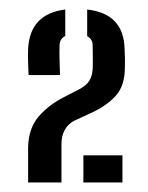

<svg xmlns="http://www.w3.org/2000/svg" viewBox="-20 -823 310 403"><path d="M39 -440Q39 -460 39 -470.8Q39 -481.5 39 -490.2Q39 -499 39 -514Q40 -554 61.2 -578.5Q82.5 -603 114 -619L147 -636Q161.5 -644 167.5 -653.5Q173.5 -663 174.5 -678Q175 -688.5 174.8 -702.5Q174.5 -716.5 174.5 -728.5Q174 -741.5 163 -747V-803Q240 -794.5 241.5 -720Q242 -708 242.2 -701.8Q242.5 -695.5 242 -678.5Q241.5 -642.5 222.8 -621.8Q204 -601 171.5 -586L134.5 -569Q109 -554 109 -520.5V-440ZM40 -665.5Q39.5 -682 39 -692Q38.5 -702 39 -720Q42.5 -794 117 -803V-747.5Q105.5 -741.5 105 -728.5Q104.5 -712.5 105 -695Q105.5 -677.5 106 -665.5ZM155 -440V-497H237V-440Z"/></svg>

Font: Big Shoulders Stencil Text Medium
Style: Regular
Weight: 500
Designer: Patric King
Foundry: XO Type Co
Version: Version 1.000